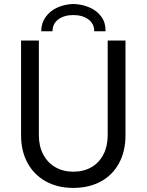

<svg xmlns="http://www.w3.org/2000/svg" viewBox="-20 -920 724 948"><path d="M84 -252V-719.7H171.9V-252Q171.9 -198.7 193.1 -158Q214.4 -117.2 252.9 -94.7Q291.5 -72.3 341.8 -72.3Q393.6 -72.3 431.9 -94.7Q470.2 -117.2 491 -158Q511.7 -198.7 511.7 -252V-719.7H599.6V-252Q599.6 -173.8 568.1 -115Q536.6 -56.2 478.3 -24.2Q419.9 7.8 341.8 7.8Q264.6 7.8 206.3 -24.4Q147.9 -56.6 116 -115.5Q84 -174.3 84 -252ZM501 -765.6H445.3Q445.3 -803.2 416 -824.5Q386.7 -845.7 341.8 -845.7Q297.4 -845.7 268.3 -824.5Q239.3 -803.2 239.3 -765.6H183.6Q183.6 -805.2 204.8 -835.4Q226.1 -865.7 262.2 -882.3Q298.3 -898.9 341.8 -900.4Q387.2 -898.9 424.1 -882.3Q460.9 -865.7 481.7 -835.7Q502.4 -805.7 501 -765.6Z"/></svg>

Font: Reddit Sans Strawberry
Style: Regular
Weight: 400
Designer: Stephen Hutchings
Foundry: Reddit
Version: Version 1.013